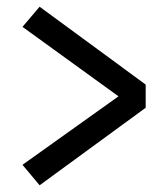

<svg xmlns="http://www.w3.org/2000/svg" viewBox="-20 -592 494 572"><path d="M47 -512 333 -305 47 -101 98 -40 414 -271V-340L98 -572Z"/></svg>

Font: FEC Monospace Regular
Style: Regular
Weight: 500
Designer: Jonathan Pinhorn
Foundry: FEC
Version: Version 0.1